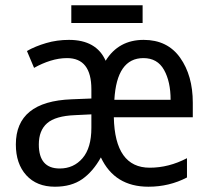

<svg xmlns="http://www.w3.org/2000/svg" viewBox="-20 -697 796 727"><path d="M250 -677V-610H520V-677ZM380 -467Q345 -546 241 -546Q196 -546 155 -534Q114 -522 82 -504L109 -440Q139 -457 171 -467Q203 -477 234 -477Q326 -477 326 -359V-324L251 -321Q40 -313 40 -150Q40 -77 79.5 -33.5Q119 10 188 10Q250 10 291 -18.5Q332 -47 362 -101Q414 10 542 10Q621 10 688 -25V-98Q619 -62 547 -62Q415 -62 411 -253H710V-308Q710 -411 662 -478.5Q614 -546 524 -546Q429 -546 380 -467ZM626 -319H413Q422 -477 523 -477Q576 -477 601 -432.5Q626 -388 626 -319ZM326 -213Q326 -137 292.5 -98Q259 -59 206 -59Q127 -59 127 -150Q127 -203 158.5 -230.5Q190 -258 264 -261L326 -264Z"/></svg>

Font: Noto Sans UI SemiCondensed
Style: Regular
Weight: 400
Width: 4
Designer: Monotype Design Team
Foundry: Monotype Imaging Inc.
Version: 1.001